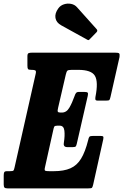

<svg xmlns="http://www.w3.org/2000/svg" viewBox="-58 -1041 681 1061"><path d="M236 -321 190.5 -116.5Q186.5 -100 192 -97.5Q197.5 -95 216 -95H239Q295 -95 331.2 -111Q367.5 -127 390.2 -164.5Q413 -202 429 -266Q432 -280.5 436 -285.2Q440 -290 457.5 -290H495Q509 -290 512 -286.5Q515 -283 512.5 -271L457 -21.5Q453.5 -6.5 450 -3.2Q446.5 0 429.5 0H-16Q-28 0 -32.8 -4.2Q-37.5 -8.5 -37.5 -21.5V-70.5Q-37.5 -84 -34.5 -89.5Q-31.5 -95 -18.5 -95H-4Q12.5 -95 16 -98.2Q19.5 -101.5 22.5 -116L139.5 -634.5Q142.5 -648 137.5 -651.5Q132.5 -655 118.5 -655H115Q100 -655 96.8 -659.5Q93.5 -664 93.5 -678.5V-730.5Q93.5 -744.5 100 -747.2Q106.5 -750 119.5 -750H578Q596 -750 600.2 -746Q604.5 -742 602.5 -726L552.5 -505Q549.5 -491.5 546.2 -488.2Q543 -485 527 -485H482.5Q470.5 -485 469.2 -491Q468 -497 469.5 -506Q486 -589 466.5 -622Q447 -655 374 -655H338.5Q319 -655 314.2 -650.2Q309.5 -645.5 305.5 -628.5L263 -445Q259 -429 261.5 -424Q264 -419 276 -419H284Q309.5 -419 325 -445.5Q340.5 -472 354 -510Q357 -520 361.8 -526.5Q366.5 -533 377.5 -533H408Q423 -533 426.5 -528.8Q430 -524.5 427 -511.5L366.5 -247.5Q364 -236.5 360.8 -232.2Q357.5 -228 344.5 -228H314.5Q300.5 -228 296.5 -235.5Q292.5 -243 295 -253.5Q301 -291 297.8 -318.8Q294.5 -346.5 272 -346.5H258Q245 -346.5 242 -341.2Q239 -336 236 -321ZM264.5 -995Q276 -1011 295.5 -1017.2Q315 -1023.5 335 -1019.5Q355 -1015.5 368 -1000.5L475 -881Q484 -872 475.5 -863L438.5 -825Q434.5 -820.5 431.8 -819.5Q429 -818.5 423.5 -822L280.5 -901Q253 -916 248.5 -941.5Q244 -967 264.5 -995Z"/></svg>

Font: Besley* Condensed
Style: Bold Italic
Weight: 700
Width: 3
Italic angle: -13°
Designer: Owen Earl
Foundry: indestructible type*
Version: Version 3.000; ttfautohint (v1.8.3)